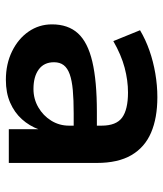

<svg xmlns="http://www.w3.org/2000/svg" viewBox="29 -575 556 654"><g transform="rotate(90 307.0 -248.0)"><path d="M252 10Q198 10 155 -11Q112 -32 87.5 -67.5Q63 -103 63 -147Q63 -202 93.5 -235.5Q124 -269 190 -284.5Q256 -300 361 -300H425V-221H366Q320 -221 287 -218Q254 -215 233 -207.5Q212 -200 202 -187Q192 -174 192 -154Q192 -120 216.5 -102Q241 -84 283 -84Q317 -84 345.5 -100.5Q374 -117 391 -144.5Q408 -172 408 -205V-316Q408 -366 380.5 -386Q353 -406 295 -406Q254 -406 210.5 -394.5Q167 -383 120 -356L83 -447Q115 -466 152 -479Q189 -492 230 -499Q271 -506 311 -506Q382 -506 432 -484.5Q482 -463 508.5 -417.5Q535 -372 535 -300V0H420V-103H421Q409 -70 386 -44.5Q363 -19 329.5 -4.5Q296 10 252 10Z"/></g></svg>

Font: Nunito Sans 9pt
Style: Bold
Weight: 700
Version: Version 3.101;gftools[0.9.27]